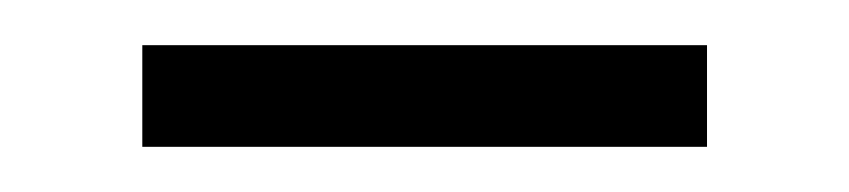

<svg xmlns="http://www.w3.org/2000/svg" viewBox="-20 -304 376 85"><path d="M43 -239V-284H293V-239Z"/></svg>

Font: Minh Nguyen ExtraLight
Style: Regular
Weight: 250
Designer: Ryoko NISHIZUKA 西塚涼子 (kana & ideographs); Frank Grießhammer (Latin, Greek & Cyrillic); Wenlong ZHANG 张文龙 (bopomofo); San
Foundry: Adobe
Version: Version 1.100;July 7, 2023;FontCreator 14.0.0.2814 64-bit